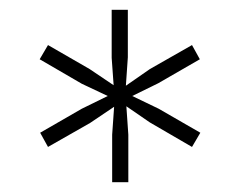

<svg xmlns="http://www.w3.org/2000/svg" viewBox="-20 -714 490 392"><path d="M209 -342H242V-439L238 -497L286 -464L372 -414L389 -443L304 -492L250 -518L303 -544L388 -593L372 -622L286 -573L237 -539L241 -597V-694H208V-596L212 -540L163 -573L78 -622L61 -593L147 -543L200 -518L147 -492L62 -443L78 -414L164 -463L213 -496L209 -439Z"/></svg>

Font: Fixel Display ExtraLight
Style: Regular
Weight: 200
Designer: AlfaBravo + MacPaw
Foundry: Kyrylo Tkachov, Marchela Mozhyna, Serhii Makarenko, Maria Weinstein, Zakhar Kryvoshyya
Version: Version 1.211